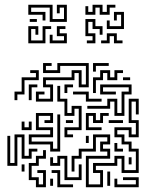

<svg xmlns="http://www.w3.org/2000/svg" viewBox="-20 -771 662 807"><path d="M131 -344V-386H167V-374H143V-356H191V-404H161V-446H281V-476H323V-416H341V-494H233V-464H161V-506H197V-494H173V-476H221V-506H353V-404H311V-464H293V-434H173V-416H203V-344ZM371 -470V-506H437V-494H383V-470ZM41 -350V-386H71V-446H131V-464H107V-476H143V-434H83V-374H53V-350ZM371 -380V-446H401V-476H443V-446H461V-476H497V-464H473V-434H431V-464H413V-434H383V-380ZM497 -434V-446H527V-434ZM101 -350V-416H137V-404H113V-350ZM251 -380V-416H287V-404H263V-380ZM461 -284V-344H443V-314H347V-326H431V-356H473V-296H491V-386H521V-404H413V-386H467V-374H401V-416H533V-374H503V-284ZM251 -194V-236H311V-314H293V-284H251V-344H221V-410H233V-356H263V-296H281V-326H323V-224H263V-206H287V-194ZM341 -344V-374H287V-386H353V-356H407V-344ZM341 16V-116H431V-134H401V-176H431V-194H383V-134H323V-104H293V-50H281V-116H311V-146H371V-206H443V-164H413V-146H443V-104H353V4H401V-44H371V-86H461V-116H503V-56H551V-134H521V-164H491V-194H461V-236H533V-206H551V-254H521V-356H563V-290H551V-344H533V-266H563V-194H521V-224H473V-206H503V-176H533V-146H563V-44H491V-104H473V-74H383V-56H413V16ZM191 -134V-164H101V-206H191V-224H131V-296H203V-254H167V-266H191V-284H143V-236H203V-194H113V-176H203V-146H221V-290H233V-134ZM341 -224V-296H383V-266H401V-296H437V-284H413V-254H371V-284H353V-236H407V-224ZM257 -254V-266H287V-254ZM437 -254V-266H497V-254ZM71 -224V-260H83V-236H101V-260H113V-224ZM11 -74V-200H23V-86H41V-206H83V-116H101V-146H137V-134H113V-104H71V-194H53V-74ZM341 -170V-200H353V-170ZM461 -134V-170H473V-146H497V-134ZM131 16V-14H101V-86H131V-116H161V-140H173V-104H143V-74H113V-26H143V4H161V-44H137V-56H173V16ZM251 -14V-104H233V-74H191V-110H203V-86H221V-116H263V-26H311V-80H323V-14ZM521 -80V-110H533V-80ZM71 -50V-80H83V-50ZM221 16V-44H197V-56H233V4H287V16ZM431 10V-50H443V10ZM461 16V-20H473V4H551V-14H497V-26H563V16ZM191 10V-20H203V10ZM189 -679V-739H111V-721H171V-685H159V-709H99V-751H201V-691H249V-739H231V-715H219V-751H261V-679ZM339 -709V-745H351V-721H369V-751H411V-721H429V-751H465V-739H441V-709H399V-739H381V-709ZM429 -649V-685H441V-661H489V-709H471V-685H459V-721H501V-649ZM105 -679V-691H135V-679ZM345 -589V-601H369V-619H339V-691H381V-661H411V-625H399V-649H369V-679H351V-631H381V-589ZM99 -589V-661H141V-625H129V-649H111V-601H159V-661H195V-649H171V-589ZM189 -589V-625H201V-601H249V-619H219V-661H255V-649H231V-631H261V-589ZM405 -589V-601H429V-631H471V-601H495V-589H459V-619H441V-589Z"/></svg>

Font: Rubik Maze
Style: Regular
Weight: 400
Designer: Hubert and Fischer, NaN
Foundry: Hubert and Fischer, NaN
Version: Version 2.200